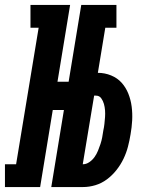

<svg xmlns="http://www.w3.org/2000/svg" viewBox="-69 -755 589 775"><path d="M-49 0V-92H-4L87 -643H54V-735H214L163 -425H208L259 -735H401V-643H356L326 -461Q354 -461 379.5 -450.5Q405 -440 422 -421Q439 -402 449 -377Q459 -352 462.5 -324.5Q466 -297 464.5 -269Q463 -241 458 -213Q454 -188 447.5 -163Q441 -138 429.5 -114Q418 -90 401 -68.5Q384 -47 362.5 -31Q341 -15 316 -7.5Q291 0 266 0H138L189 -311H144L93 0ZM265 -92H266Q279 -92 291.5 -100.5Q304 -109 312.5 -121Q321 -133 326.5 -146.5Q332 -160 336.5 -173.5Q341 -187 343.5 -200.5Q346 -214 348 -228Q351 -241 352.5 -255Q354 -269 355 -282.5Q356 -296 355 -309.5Q354 -323 350.5 -335.5Q347 -348 339.5 -358.5Q332 -369 318 -369H311Z"/></svg>

Font: Iosevka Curly Slab Heavy
Style: Italic
Weight: 900
Italic angle: -9°
Monospace: yes
Designer: Belleve Invis
Foundry: Belleve Invis
Version: Version 22.1.2; ttfautohint (v1.8.4)